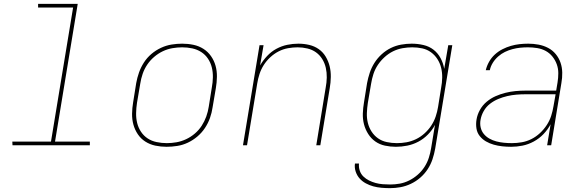

<svg xmlns="http://www.w3.org/2000/svg" viewBox="-20 -755 3040 998"><path d="M447 0H45L44 -19H245L360 -716H178V-735H384L266 -19H447Z M846 8Q816 8 787.5 2Q759 -4 735.5 -19Q712 -34 696.5 -57Q681 -80 673.5 -107Q666 -134 666.5 -164Q667 -194 672 -223L688 -323Q693 -351 702.5 -378Q712 -405 728 -430Q744 -455 767 -474.5Q790 -494 817 -506.5Q844 -519 872 -523.5Q900 -528 927 -528Q957 -528 985.5 -522Q1014 -516 1037.5 -501Q1061 -486 1077 -463Q1093 -440 1100.5 -413Q1108 -386 1107.5 -356Q1107 -326 1102 -297L1085 -197Q1081 -169 1071.5 -142Q1062 -115 1045.5 -90Q1029 -65 1006 -45.5Q983 -26 956.5 -13.5Q930 -1 901.5 3.5Q873 8 846 8ZM847 -11Q872 -11 897.5 -15.5Q923 -20 947.5 -31.5Q972 -43 993 -61Q1014 -79 1028.5 -101.5Q1043 -124 1052 -149Q1061 -174 1065 -200L1081 -300Q1086 -326 1086.5 -353Q1087 -380 1081 -404.5Q1075 -429 1061 -450Q1047 -471 1026 -484.5Q1005 -498 979.5 -503.5Q954 -509 927 -509Q902 -509 876 -504.5Q850 -500 826 -488.5Q802 -477 781 -459Q760 -441 745 -418.5Q730 -396 721.5 -371Q713 -346 709 -320L692 -220Q688 -194 687.5 -167Q687 -140 693 -115.5Q699 -91 713 -70Q727 -49 747.5 -35.5Q768 -22 794 -16.5Q820 -11 847 -11Z M1243 0 1329 -520H1350L1332 -415Q1347 -441 1368.5 -464Q1390 -487 1417 -501.5Q1444 -516 1473 -522Q1502 -528 1531 -528Q1560 -528 1587.5 -521.5Q1615 -515 1637 -499.5Q1659 -484 1673 -460.5Q1687 -437 1693.5 -410.5Q1700 -384 1699.5 -355Q1699 -326 1694 -297L1645 0H1624L1673 -300Q1678 -326 1678.5 -352Q1679 -378 1673.5 -402.5Q1668 -427 1655 -448Q1642 -469 1622.5 -483Q1603 -497 1578 -503Q1553 -509 1527 -509Q1503 -509 1477.5 -504.5Q1452 -500 1428.5 -488Q1405 -476 1385 -457.5Q1365 -439 1351 -417Q1337 -395 1329 -370.5Q1321 -346 1317 -321L1264 0Z M2007 223Q1985 223 1962.5 221Q1940 219 1920 213.5Q1900 208 1881.5 198Q1863 188 1849.5 173Q1836 158 1829 137.5Q1822 117 1825 95H1846Q1844 114 1850 132Q1856 150 1869 162.5Q1882 175 1898 183Q1914 191 1932 196Q1950 201 1969.5 202.5Q1989 204 2008 204Q2033 204 2058 199.5Q2083 195 2107 183Q2131 171 2151.5 153Q2172 135 2186.5 112.5Q2201 90 2209 65Q2217 40 2221 15L2241 -106Q2227 -79 2204.5 -56Q2182 -33 2154.5 -18.5Q2127 -4 2097 2Q2067 8 2038 8Q2009 8 1981 2Q1953 -4 1931 -19.5Q1909 -35 1894 -58.5Q1879 -82 1872 -109Q1865 -136 1866 -165Q1867 -194 1872 -223L1888 -323Q1893 -350 1902 -377Q1911 -404 1926.5 -428.5Q1942 -453 1964 -473Q1986 -493 2011.5 -505.5Q2037 -518 2065 -523Q2093 -528 2120 -528Q2151 -528 2181 -521Q2211 -514 2233.5 -496.5Q2256 -479 2270 -453Q2284 -427 2289 -397L2310 -520H2331L2242 18Q2237 46 2228 73Q2219 100 2203 124.5Q2187 149 2164.5 168.5Q2142 188 2115.5 200.5Q2089 213 2061.5 218Q2034 223 2007 223ZM2043 -11Q2068 -11 2093 -15.5Q2118 -20 2142 -31.5Q2166 -43 2186.5 -61.5Q2207 -80 2221.5 -102Q2236 -124 2244.5 -149Q2253 -174 2257 -199L2273 -299Q2278 -325 2278.5 -351.5Q2279 -378 2273 -402.5Q2267 -427 2253.5 -448Q2240 -469 2220 -483.5Q2200 -498 2175 -503.5Q2150 -509 2123 -509Q2098 -509 2072.5 -504.5Q2047 -500 2023.5 -488.5Q2000 -477 1979.5 -458.5Q1959 -440 1944 -417.5Q1929 -395 1921 -370Q1913 -345 1909 -320L1892 -220Q1888 -194 1887 -167.5Q1886 -141 1892 -116.5Q1898 -92 1911.5 -71Q1925 -50 1945 -36Q1965 -22 1990.5 -16.5Q2016 -11 2043 -11Z M2637 8Q2613 8 2590.5 5.5Q2568 3 2546.5 -3Q2525 -9 2506 -20Q2487 -31 2473.5 -48Q2460 -65 2456.5 -87.5Q2453 -110 2457 -134Q2461 -159 2474.5 -183.5Q2488 -208 2509.5 -226Q2531 -244 2556 -255Q2581 -266 2607 -272.5Q2633 -279 2659 -281.5Q2685 -284 2711 -284H2871L2878 -326Q2882 -350 2882 -374.5Q2882 -399 2874 -421Q2866 -443 2851.5 -461Q2837 -479 2817 -490Q2797 -501 2773 -505Q2749 -509 2724 -509Q2704 -509 2684 -507Q2664 -505 2643.5 -499.5Q2623 -494 2604.5 -485Q2586 -476 2569.5 -461.5Q2553 -447 2541.5 -428.5Q2530 -410 2526 -390H2505Q2510 -412 2522 -433.5Q2534 -455 2552 -471.5Q2570 -488 2591.5 -499Q2613 -510 2635.5 -516.5Q2658 -523 2680.5 -525.5Q2703 -528 2726 -528Q2753 -528 2779.5 -523Q2806 -518 2829 -506Q2852 -494 2868.5 -474Q2885 -454 2893.5 -429.5Q2902 -405 2902.5 -377.5Q2903 -350 2898 -323L2845 0H2824L2842 -109Q2827 -81 2805 -58Q2783 -35 2754.5 -19.5Q2726 -4 2696 2Q2666 8 2637 8ZM2641 -11Q2666 -11 2692 -15.5Q2718 -20 2742 -32Q2766 -44 2786.5 -63Q2807 -82 2822 -105Q2837 -128 2845 -153Q2853 -178 2857 -203L2868 -265H2711Q2688 -265 2664 -263Q2640 -261 2616.5 -255.5Q2593 -250 2570 -240.5Q2547 -231 2527 -215.5Q2507 -200 2494.5 -178Q2482 -156 2478 -133Q2474 -112 2478.5 -92.5Q2483 -73 2495 -58.5Q2507 -44 2524 -34.5Q2541 -25 2560 -20Q2579 -15 2599.5 -13Q2620 -11 2641 -11Z"/></svg>

Font: Iosevka Thin Extended Oblique
Style: Regular
Weight: 100
Width: 7
Italic angle: -9°
Monospace: yes
Designer: Belleve Invis
Foundry: Belleve Invis
Version: Version 32.5.0; ttfautohint (v1.8.4)